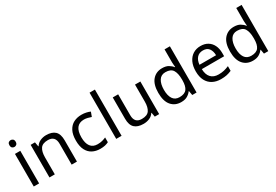

<svg xmlns="http://www.w3.org/2000/svg" viewBox="50 -1742 3926 2734"><g transform="rotate(-30 2013.0 -375.0)"><path d="M130 -737Q150 -737 165.5 -723.5Q181 -710 181 -681Q181 -653 165.5 -639Q150 -625 130 -625Q108 -625 93 -639Q78 -653 78 -681Q78 -710 93 -723.5Q108 -737 130 -737ZM173 -536V0H85V-536Z M601 -546Q697 -546 746 -499.5Q795 -453 795 -349V0H708V-343Q708 -472 588 -472Q499 -472 465 -422Q431 -372 431 -278V0H343V-536H414L427 -463H432Q458 -505 504 -525.5Q550 -546 601 -546Z M1176 10Q1105 10 1049.5 -19Q994 -48 962.5 -109Q931 -170 931 -265Q931 -364 964 -426Q997 -488 1053.5 -517Q1110 -546 1182 -546Q1223 -546 1261 -537.5Q1299 -529 1323 -517L1296 -444Q1272 -453 1240 -461Q1208 -469 1180 -469Q1022 -469 1022 -266Q1022 -169 1060.5 -117.5Q1099 -66 1175 -66Q1219 -66 1252.5 -75Q1286 -84 1314 -97V-19Q1287 -5 1254.5 2.5Q1222 10 1176 10Z M1529 0H1441V-760H1529Z M2147 -536V0H2075L2062 -71H2058Q2032 -29 1986 -9.5Q1940 10 1888 10Q1791 10 1742 -36.5Q1693 -83 1693 -185V-536H1782V-191Q1782 -63 1901 -63Q1990 -63 2024.5 -113Q2059 -163 2059 -257V-536Z M2507 10Q2407 10 2347 -59.5Q2287 -129 2287 -267Q2287 -405 2347.5 -475.5Q2408 -546 2508 -546Q2570 -546 2609.5 -523Q2649 -500 2674 -467H2680Q2679 -480 2676.5 -505.5Q2674 -531 2674 -546V-760H2762V0H2691L2678 -72H2674Q2650 -38 2610 -14Q2570 10 2507 10ZM2521 -63Q2606 -63 2640.5 -109.5Q2675 -156 2675 -250V-266Q2675 -366 2642 -419.5Q2609 -473 2520 -473Q2449 -473 2413.5 -416.5Q2378 -360 2378 -265Q2378 -169 2413.5 -116Q2449 -63 2521 -63Z M3139 -546Q3208 -546 3257.5 -516Q3307 -486 3333.5 -431.5Q3360 -377 3360 -304V-251H2993Q2995 -160 3039.5 -112.5Q3084 -65 3164 -65Q3215 -65 3254.5 -74.5Q3294 -84 3336 -102V-25Q3295 -7 3255 1.5Q3215 10 3160 10Q3084 10 3025.5 -21Q2967 -52 2934.5 -113.5Q2902 -175 2902 -264Q2902 -352 2931.5 -415Q2961 -478 3014.5 -512Q3068 -546 3139 -546ZM3138 -474Q3075 -474 3038.5 -433.5Q3002 -393 2995 -321H3268Q3267 -389 3236 -431.5Q3205 -474 3138 -474Z M3686 10Q3586 10 3526 -59.5Q3466 -129 3466 -267Q3466 -405 3526.5 -475.5Q3587 -546 3687 -546Q3749 -546 3788.5 -523Q3828 -500 3853 -467H3859Q3858 -480 3855.5 -505.5Q3853 -531 3853 -546V-760H3941V0H3870L3857 -72H3853Q3829 -38 3789 -14Q3749 10 3686 10ZM3700 -63Q3785 -63 3819.5 -109.5Q3854 -156 3854 -250V-266Q3854 -366 3821 -419.5Q3788 -473 3699 -473Q3628 -473 3592.5 -416.5Q3557 -360 3557 -265Q3557 -169 3592.5 -116Q3628 -63 3700 -63Z"/></g></svg>

Font: Noto Sans Grantha
Style: Regular
Weight: 400
Designer: Monotype Design Team
Foundry: Monotype Imaging Inc.
Version: Version 2.003; ttfautohint (v1.8.4.7-5d5b)